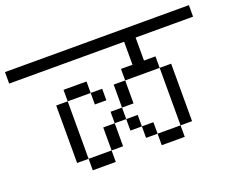

<svg xmlns="http://www.w3.org/2000/svg" viewBox="-102 -866 1205 981"><g transform="rotate(-20 500.0 -375.5)"><path d="M1000 -625H687.5V-500H750V-437.5H562.5V-500H625V-625H0V-687.5H1000ZM187.5 -437.5H250V-125H187.5ZM250 -125H375V-62.5H250ZM250 -500H375V-437.5H250ZM375 -250H437.5V-125H375ZM375 -437.5H437.5V-375H375ZM437.5 -312.5H500V-250H437.5ZM500 -250H562.5V-187.5H500ZM500 -437.5H562.5V-312.5H500ZM562.5 -187.5H625V-125H562.5ZM625 -125H750V-62.5H625ZM750 -437.5H812.5V-125H750Z"/></g></svg>

Font: 寒蝉点阵体 16px
Style: Regular
Weight: 400
Designer: Designed by Warren2060
Foundry: ChillType
Version: Version 1.000